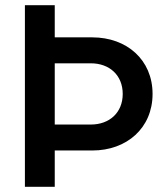

<svg xmlns="http://www.w3.org/2000/svg" viewBox="-20 -720 644 740"><path d="M76 0H191V-140H336C468 -140 568 -226 568 -358C568 -490 468 -576 336 -576H191V-700H76ZM191 -240V-476H330C402 -476 453 -430 453 -358C453 -286 402 -240 330 -240Z"/></svg>

Font: MV Cash Medium
Style: Regular
Weight: 500
Designer: Rodrigo Fuenzalida
Foundry: fragTYPE
Version: Version 1.100;Glyphs 3.1.2 (3151)